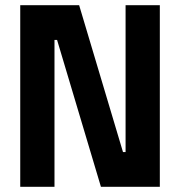

<svg xmlns="http://www.w3.org/2000/svg" viewBox="-20 -720 694 740"><path d="M285 -700 454 -134H464V-700H596V0H369L200 -566H190V0H58V-700Z"/></svg>

Font: Space Grotesk Variable
Style: Regular
Weight: 400
Designer: Florian Karsten (Space Grotesk), Colophon Foundry (Space Mono)
Foundry: Florian Karsten
Version: Version 1.106